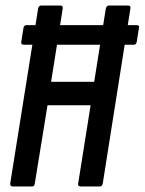

<svg xmlns="http://www.w3.org/2000/svg" viewBox="-20 -675 524 695"><path d="M67 -513Q55 -513 57 -524L65 -574Q67 -584 76 -584H474Q486 -584 483 -574L475 -524Q473 -513 465 -513H431H99ZM26 0Q16 0 17 -11L118 -644Q120 -655 129 -655H198Q209 -655 207 -644L165 -379H321L363 -644Q366 -655 374 -655H444Q454 -655 452 -644L352 -11Q350 0 341 0H272Q261 0 263 -11L308 -294H152L106 -11Q105 0 96 0Z"/></svg>

Font: Sofia Sans Extra Condensed SemiBold
Style: Italic
Weight: 600
Italic angle: -9°
Designer: Botio Nikoltchev, Ani Petrova
Foundry: lettersoup
Version: Version 4.101